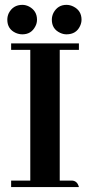

<svg xmlns="http://www.w3.org/2000/svg" viewBox="-20 -763 367 783"><path d="M301.8 0Q295.9 -24.4 275.4 -26.4H223.6V-559.6H301.8V-585.9H25.4V-559.6H103.5V-26.4H25.4V0ZM130.9 -682.6Q130.9 -718.8 98.6 -736.3Q85 -743.2 71.3 -743.2Q33.2 -743.2 15.6 -709Q9.8 -696.3 9.8 -682.6Q9.8 -644.5 43.9 -628.9Q57.6 -623 71.3 -623Q107.4 -623 124 -655.3Q130.9 -668 130.9 -682.6ZM312.5 -682.6Q312.5 -719.7 279.3 -736.3Q265.6 -743.2 251 -743.2Q215.8 -743.2 198.2 -710.9Q191.4 -697.3 191.4 -682.6Q191.4 -644.5 225.6 -628.9Q238.3 -623 251 -623Q291 -623 306.6 -657.2Q312.5 -669.9 312.5 -682.6Z"/></svg>

Font: Abhaya Libre
Style: Bold
Weight: 700
Designer: Pushpananda Ekanayake, Sol Matas, Pathum Egodawatta
Foundry: Mooniak
Version: Version 1.050 ; ttfautohint (v1.6)